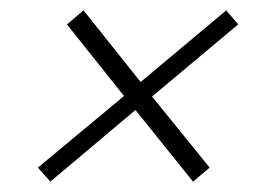

<svg xmlns="http://www.w3.org/2000/svg" viewBox="-20 -466 516 370"><path d="M77 -116 53 -143 219 -281 109 -419 141 -446 251 -308 416 -446 439 -419 273 -280 384 -143 352 -116 241 -254Z"/></svg>

Font: Piazzolla ExtraLight
Style: Italic
Weight: 200
Italic angle: -11.3°
Designer: Juan Pablo del Peral
Foundry: Huerta Tipografica
Version: Version 1.330